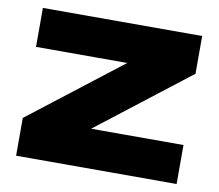

<svg xmlns="http://www.w3.org/2000/svg" viewBox="-68 -651 832 731"><g transform="rotate(10 348.5 -286.0)"><path d="M38.3 -146 428.3 -448 576.9 -421.2H41V-571.8H656.8V-425.9L267.1 -123.9L141.2 -150.7H658.8V0H38.3Z"/></g></svg>

Font: Unbounded Variable
Style: Regular
Weight: 400
Designer: Luke Prowse, Jean-Baptiste Morizot, Fátima Lázaro, Florian Runge
Foundry: NaN
Version: Version 1.600;FEAKit 1.0